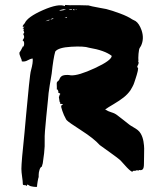

<svg xmlns="http://www.w3.org/2000/svg" viewBox="-20 -691 641 761"><path d="M538.1 -161Q545.7 -147.6 548.6 -130.5Q551.4 -113.3 551.4 -102.4Q551.4 -91.4 551 -70Q550.5 -48.6 550.5 -41Q550.5 -24.8 545.7 -20Q541 -15.2 532.4 -17.1Q529.5 -18.1 529.5 -16.2Q529.5 -14.3 528.6 -14.3Q527.6 -14.3 525.2 -15.7Q522.9 -17.1 521.9 -17.1Q521 -17.1 520.5 -15.2Q520 -13.3 518.1 -14.3Q514.3 -15.2 512.4 -13.8Q510.5 -12.4 509.5 -14.3Q508.6 -15.2 506.7 -12.4Q504.8 -9.5 502.9 -10.5Q493.3 -15.2 474.8 -36.2Q456.2 -57.1 454.3 -58.1Q442.9 -67.6 416.2 -86.7Q389.5 -105.7 375.2 -116.2Q352.4 -141.9 301.9 -174.3Q251.4 -206.7 244.8 -214.3Q241.9 -217.1 240 -221.9Q233.3 -233.3 227.1 -251.4Q221 -269.5 222.9 -270.5Q222.9 -273.3 225.2 -274.8Q227.6 -276.2 229 -276.7Q230.5 -277.1 229.5 -278.1Q221 -280 218.1 -280Q217.1 -281 218.1 -281.9Q219 -282.9 219 -284.8Q217.1 -284.8 216.2 -288.1Q215.2 -291.4 214.8 -297.1Q214.3 -302.9 213.3 -306.7Q214.3 -306.7 215.2 -311.4Q216.2 -316.2 219 -318.1Q219 -320 216.2 -321.4Q213.3 -322.9 211.9 -323.3Q210.5 -323.8 210.5 -324.8Q212.4 -325.7 210.5 -331.4Q208.6 -337.1 204.8 -337.1Q205.7 -339 205.2 -348.6Q204.8 -358.1 204.8 -360Q204.8 -364.8 207.1 -367.1Q209.5 -369.5 211.9 -371.4Q214.3 -373.3 215.2 -376.2Q220 -390.5 233.8 -392.9Q247.6 -395.2 261 -392.4Q290.5 -390.5 356.2 -421Q421.9 -451.4 422.9 -469.5Q395.2 -491.4 332.4 -501.9Q313.3 -508.6 262.4 -505.7Q211.4 -502.9 199 -486.7Q191.4 -461 184.8 -399Q182.9 -387.6 177.1 -352.9Q171.4 -318.1 170.5 -299Q170.5 -297.1 163.3 -227.6Q156.2 -158.1 157.1 -139Q158.1 -110.5 154.8 -83.3Q151.4 -56.2 149.5 -43.8L145.7 -30.5Q140 -28.6 136.7 -18.1Q133.3 -7.6 133.3 1.9V10.5Q131.4 15.2 129 29.5Q126.7 43.8 126.7 49.5Q123.8 50.5 111.9 49Q100 47.6 95.2 43.8Q89.5 40 88.6 40.5Q87.6 41 86.7 43.8Q85.7 46.7 84.8 46.2Q83.8 45.7 83.8 44.8Q83.8 42.9 78.1 42.9Q70.5 42.9 70.5 39Q70.5 28.6 67.6 9.5Q64.8 -9.5 64.8 -21.9Q64.8 -48.6 77.1 -164.8Q78.1 -175.2 83.8 -238.6Q89.5 -301.9 94.8 -352.9Q100 -403.8 102.9 -412.4Q111.4 -442.9 109.5 -459Q100 -458.1 89.5 -451.9Q79 -445.7 66.7 -447.6Q66.7 -453.3 61.4 -464.3Q56.2 -475.2 57.1 -482.9Q59 -485.7 61 -488.6Q62.9 -491.4 64.3 -494.3Q65.7 -497.1 67.6 -501Q70.5 -504.8 70.5 -507.6L72.4 -505.7Q78.1 -514.3 74.3 -527.6Q72.4 -525.7 72.4 -528.6Q72.4 -528.6 69.5 -531.4Q76.2 -540 75.7 -545.2Q75.2 -550.5 72.4 -555.2Q71.4 -555.2 72.9 -557.1Q74.3 -559 75.2 -561Q77.1 -562.9 74.3 -567.1Q71.4 -571.4 75.2 -576.2Q74.3 -576.2 74.3 -577.1Q74.3 -578.1 70.5 -577.1Q69.5 -578.1 71.4 -580Q73.3 -581.9 75.2 -583.3Q77.1 -584.8 76.2 -585.7L74.3 -584.8Q71.4 -584.8 70.5 -584.8Q67.6 -587.6 78.1 -599Q88.6 -623.8 150.5 -651Q212.4 -678.1 237.1 -666.7Q237.1 -670.5 238.1 -671.4Q253.3 -669.5 289.5 -670.5Q307.6 -670.5 330.5 -669.5L345.7 -665.7Q360 -662.9 377.6 -659.5Q395.2 -656.2 401 -655.2Q423.8 -649.5 455.7 -637.6Q487.6 -625.7 503.8 -614.3Q510.5 -611.4 517.1 -607.6Q531.4 -598.1 541 -571.4Q552.4 -538.1 539 -509.5L534.3 -501.9Q530.5 -497.1 529 -477.6Q527.6 -458.1 528.6 -451.4L527.6 -447.6Q529.5 -445.7 529.5 -442.4Q529.5 -439 528.6 -437.1Q527.6 -435.2 526.2 -432.4Q524.8 -429.5 523.8 -426.7L527.6 -419L526.7 -415.2Q526.7 -411.4 525.2 -406.2Q523.8 -401 521.9 -393.8Q520 -386.7 517.1 -378.6Q514.3 -370.5 511.9 -362.9Q509.5 -355.2 505.2 -347.6Q501 -340 497.1 -333.3Q485.7 -317.1 470 -304.8Q454.3 -292.4 431 -278.6Q407.6 -264.8 398.1 -258.1Q397.1 -258.1 397.1 -257.1Q408.6 -249.5 421.9 -245.7Q435.2 -241.9 444.8 -234.3Q454.3 -227.6 470 -214.8Q485.7 -201.9 492.4 -197.1Q497.1 -193.3 508.1 -187.1Q519 -181 526.2 -175.2Q533.3 -169.5 538.1 -161ZM152.4 -617.1Q151.4 -617.1 149 -616.2Q146.7 -615.2 144.8 -615.2Q149.5 -621 152.4 -619ZM270.5 -654.3 269.5 -651.4 275.2 -650.5Q276.2 -655.2 270.5 -654.3ZM256.2 -654.3Q253.3 -653.3 252.4 -652.4H264.8L265.7 -653.3Q262.9 -656.2 256.2 -654.3ZM219 -651.4 214.3 -649.5Q222.9 -647.6 241.9 -653.3Q236.2 -654.3 231.4 -654.3ZM175.2 -610.5Q176.2 -611.4 177.1 -613.3Q172.4 -613.3 160 -606.7Q161.9 -606.7 165.7 -608.1Q169.5 -609.5 171.4 -609.5ZM187.6 -615.2Q191.4 -616.2 192.4 -618.1Q189.5 -619 185.2 -617.1Q181 -615.2 180 -613.3L183.8 -614.3ZM196.2 -616.2 194.3 -617.1Q195.2 -621.9 203.8 -620Q199 -615.2 196.2 -616.2ZM203.8 -646.7 198.1 -648.6 201 -649.5Q202.9 -651.4 205.7 -650.5L212.4 -649.5Q209.5 -647.6 203.8 -646.7ZM213.3 -630.5Q221.9 -636.2 236.2 -632.4L228.6 -631.4Q220 -630.5 218.1 -629.5ZM241 -621Q246.7 -620 245.7 -623.8L241 -622.9L236.2 -621ZM246.7 -631.4 250.5 -633.3Q252.4 -633.3 252.9 -633.3Q253.3 -633.3 255.7 -632.9Q258.1 -632.4 260 -632.4Q258.1 -631.4 254.8 -631Q251.4 -630.5 249 -630.5Q246.7 -630.5 246.7 -631.4ZM263.8 -633.3 270.5 -632.4Q266.7 -631.4 263.8 -633.3ZM272.4 -633.3 279 -632.4Q272.4 -630.5 272.4 -633.3ZM277.1 -653.3 282.9 -651.4Q284.8 -651.4 285.7 -652.4Z"/></svg>

Font: KAZYinfo
Style: Bold
Weight: 700
Designer: emmanuel didier
Foundry: emmanuel didier
Version: Version 001.000